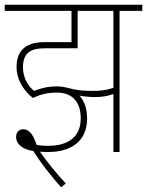

<svg xmlns="http://www.w3.org/2000/svg" viewBox="-20 -642 621 811"><path d="M220 -251C279 -251 321 -218 321 -142C321 -64 269 -26 182 -26C168 -26 151 -27 135 -30C119 -77 102 -96 78 -96C59 -96 48 -82 48 -63C48 -34 74 -11 121 -4C152 46 193 98 238 149L258 133C217 89 177 40 149 -1H150C164 0 175 0 184 0C280 0 348 -45 348 -142C348 -181 337 -214 316 -238C339 -234 360 -232 381 -232C410 -232 436 -236 459 -245V0H485V-596H581V-622H0V-596H282V-464H167C90 -464 50 -429 50 -360C50 -301 84 -256 119 -228C154 -245 186 -251 220 -251ZM372 -258C333 -258 301 -261 269 -270C255 -274 239 -277 221 -277C182 -277 153 -270 124 -258C101 -276 77 -311 77 -357C77 -423 114 -438 170 -438H308V-596H459V-271C430 -261 402 -258 372 -258Z"/></svg>

Font: Noto Sans Devanagari Condensed Thin
Style: Regular
Weight: 100
Width: 3
Designer: Jelle Bosma - Monotype Design Team
Foundry: Monotype Imaging Inc.
Version: Version 2.004